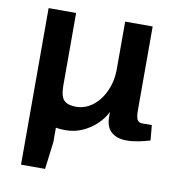

<svg xmlns="http://www.w3.org/2000/svg" viewBox="-78 -562 768 825"><g transform="rotate(10 306.0 -149.5)"><path d="M188 -491V-175Q188 -127 204.5 -110.5Q221 -94 257 -94Q286 -94 311.5 -107.5Q337 -121 357 -146Q377 -171 389 -204.5Q401 -238 402 -278L405 -97Q390 -67 363.5 -42Q337 -17 303 -2Q269 13 229 13Q183 13 147 -2Q111 -17 90.5 -49Q70 -81 70 -132V-491ZM68 -491H188V73L173 192H68ZM522 -491V-124Q522 -99 527.5 -86Q533 -73 551 -73H592L598 -7Q576 0 548.5 5.5Q521 11 496 11Q455 11 430 -10Q405 -31 405 -78V-97L402 -113V-491Z"/></g></svg>

Font: Exo 2 SemiBold
Style: Regular
Weight: 600
Designer: Natanael Gama
Foundry: Natanael Gama
Version: Version 2.010